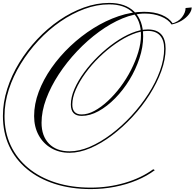

<svg xmlns="http://www.w3.org/2000/svg" viewBox="-40 -912 1335 1317"><path d="M709 -892Q820 -892 881 -832Q942 -772 942 -662Q942 -589 916.5 -512Q891 -435 848 -364.5Q805 -294 750 -238Q695 -182 636 -149.5Q577 -117 520 -117Q446 -117 446 -195Q446 -245 470.5 -301.5Q495 -358 537.5 -416Q580 -474 634 -526.5Q688 -579 747 -620.5Q806 -662 864.5 -686Q923 -710 974 -710Q1096 -710 1096 -578Q1096 -505 1066.5 -424Q1037 -343 986 -262.5Q935 -182 868.5 -110.5Q802 -39 728.5 16.5Q655 72 580 104Q505 136 437 136Q366 136 311 104Q256 72 225 15Q194 -42 194 -116Q194 -198 225.5 -282Q257 -366 313 -446Q369 -526 442.5 -595.5Q516 -665 600.5 -718Q685 -771 773.5 -801Q862 -831 948 -831Q1018 -831 1069 -810Q1120 -789 1145 -751L1137 -744Q1114 -779 1064 -799Q1014 -819 954 -819Q880 -819 799.5 -785.5Q719 -752 639.5 -694Q560 -636 489 -561Q418 -486 363 -402Q308 -318 276.5 -233Q245 -148 245 -70Q245 21 296 73.5Q347 126 437 126Q504 126 577 94.5Q650 63 723 8Q796 -47 861 -117.5Q926 -188 977 -267Q1028 -346 1057 -426Q1086 -506 1086 -578Q1086 -637 1057.5 -668.5Q1029 -700 974 -700Q925 -700 868 -676.5Q811 -653 752.5 -612Q694 -571 641 -519.5Q588 -468 546.5 -411Q505 -354 480.5 -298.5Q456 -243 456 -195Q456 -127 520 -127Q562 -127 607.5 -151.5Q653 -176 699 -218.5Q745 -261 786 -315.5Q827 -370 858.5 -431.5Q890 -493 908.5 -554.5Q927 -616 927 -671Q927 -772 870 -827Q813 -882 709 -882Q625 -882 539.5 -850.5Q454 -819 373.5 -763.5Q293 -708 224 -634Q155 -560 102.5 -474.5Q50 -389 20.5 -298Q-9 -207 -9 -117Q-9 -6 33 84.5Q75 175 153.5 240Q232 305 341 340Q450 375 583 375Q704 375 816.5 342Q929 309 1011 249L1022 255Q969 295 898.5 324.5Q828 354 747.5 369.5Q667 385 583 385Q447 385 336 349.5Q225 314 145 247.5Q65 181 22.5 89Q-20 -3 -20 -117Q-20 -209 9.5 -302Q39 -395 92 -481.5Q145 -568 215 -642.5Q285 -717 366.5 -773Q448 -829 535.5 -860.5Q623 -892 709 -892ZM1275 -861Q1275 -839 1256.5 -814.5Q1238 -790 1207 -771Q1176 -752 1137 -744V-750Q1184 -762 1208.5 -794Q1233 -826 1233 -857Z"/></svg>

Font: Ballet
Style: Regular
Weight: 400
Designer: Maximiliano R. Sproviero
Foundry: Omnibus-Type
Version: Version 1.100